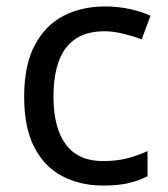

<svg xmlns="http://www.w3.org/2000/svg" viewBox="-20 -566 520 596"><path d="M300 10Q229 10 173.5 -19Q118 -48 86.5 -109Q55 -170 55 -265Q55 -364 88 -426Q121 -488 177.5 -517Q234 -546 306 -546Q347 -546 385 -537.5Q423 -529 447 -517L420 -444Q396 -453 364 -461Q332 -469 304 -469Q146 -469 146 -266Q146 -169 184.5 -117.5Q223 -66 299 -66Q343 -66 376.5 -75Q410 -84 438 -97V-19Q411 -5 378.5 2.5Q346 10 300 10Z"/></svg>

Font: Noto Sans Ogham
Style: Regular
Weight: 400
Designer: Monotype Design Team
Foundry: Monotype Imaging Inc.
Version: Version 2.001; ttfautohint (v1.8.4.7-5d5b)